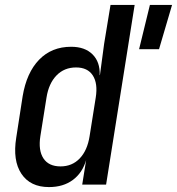

<svg xmlns="http://www.w3.org/2000/svg" viewBox="-20 -750 719 780"><path d="M179 10Q103 10 67 -44Q31 -98 46 -191L72 -359Q88 -455 139 -507.5Q190 -560 269 -560Q325 -560 356 -529Q387 -498 385 -445H386L403 -572L429 -730H527L411 0H314L330 -100Q315 -48 276 -19Q237 10 179 10ZM545 -550 589 -730H679L626 -550ZM226 -74Q273 -74 304 -106.5Q335 -139 344 -197L369 -354Q378 -411 357 -443.5Q336 -476 289 -476Q241 -476 209.5 -443.5Q178 -411 169 -354L144 -197Q135 -139 156.5 -106.5Q178 -74 226 -74Z"/></svg>

Font: JetBrains Mono NL Medium
Style: Italic
Weight: 500
Italic angle: -9°
Monospace: yes
Designer: Philipp Nurullin, Konstantin Bulenkov
Foundry: JetBrains
Version: Version 2.305; ttfautohint (v1.8.4.7-5d5b)